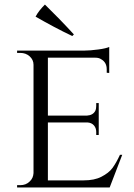

<svg xmlns="http://www.w3.org/2000/svg" viewBox="-20 -822 586 842"><path d="M304 -671C261 -718 219 -761 177 -802C177 -802 177 -802 177 -802C160 -785 146 -768 136 -749C136 -749 136 -749 136 -749C190 -718 244 -689 297 -664C297 -664 304 -671 304 -671C304 -671 304 -671 304 -671ZM55 -10C55 -10 55 0 55 0C55 0 461 0 461 0C461 0 516 -143 516 -143C516 -143 506 -143 506 -143C506 -143 506 -143 506 -143C495 -119 484 -100 473 -85C462 -70 446 -58 425 -47C404 -36 378 -31 347 -31C347 -31 190 -31 190 -31C190 -31 190 -285 190 -285C190 -285 364 -285 364 -285C364 -285 364 -285 364 -285C376 -284 385 -280 392 -272C399 -264 402 -254 402 -243C402 -243 402 -230 402 -230C402 -230 413 -230 413 -230C413 -230 413 -370 413 -370C413 -370 402 -370 402 -370C402 -370 402 -357 402 -357C402 -357 402 -357 402 -357C402 -350 401 -343 398 -336C398 -336 398 -336 398 -336C391 -323 379 -316 361 -315C361 -315 190 -315 190 -315C190 -315 190 -569 190 -569C190 -569 398 -569 398 -569C398 -569 398 -569 398 -569C408 -569 417 -567 424 -562C424 -562 424 -562 424 -562C440 -553 448 -538 448 -518C448 -518 448 -503 448 -503C448 -503 459 -502 459 -502C459 -502 459 -616 459 -616C459 -616 459 -616 459 -616C450 -612 434 -608 411 -605C388 -602 366 -600 347 -600C347 -600 55 -600 55 -600C55 -600 55 -590 55 -590C55 -590 69 -590 69 -590C69 -590 69 -590 69 -590C85 -590 99 -585 110 -575C121 -565 127 -553 127 -538C127 -538 127 -63 127 -63C127 -63 127 -63 127 -63C126 -48 121 -36 110 -26C99 -15 85 -10 69 -10C69 -10 55 -10 55 -10Z"/></svg>

Font: Cinzel Utterance
Style: Regular
Weight: 500
Designer: Natanael Gama
Foundry: ""
Version: ""